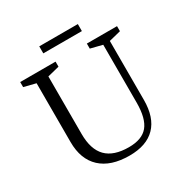

<svg xmlns="http://www.w3.org/2000/svg" viewBox="-192 -1013 1149 1185"><g transform="rotate(-30 382.5 -420.5)"><path d="M595 -663V-251Q595 -138 553 -87Q511 -36 417 -36Q309 -36 256.5 -89.5Q204 -143 204 -253V-663L288 -684V-720H36V-684L120 -663V-244Q120 -121 191 -55Q262 11 395 11Q516 11 579 -53.5Q642 -118 642 -243V-663L726 -684V-720H511V-684ZM248 -852V-802H523V-852Z"/></g></svg>

Font: GradeGX
Style: Regular
Weight: 100
Width: 1
Designer: Adam Twardoch
Foundry: Adam Twardoch
Version: Version 2.002; DEVELOPMENT